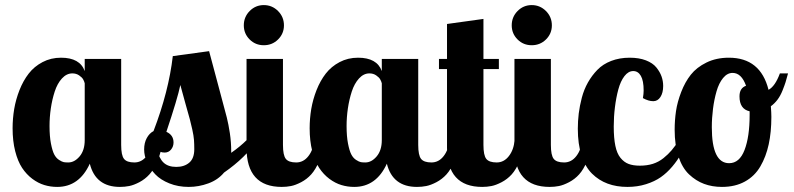

<svg xmlns="http://www.w3.org/2000/svg" viewBox="-20 -733 3138 759"><path d="M314.9 -500H459V-160.2Q459 -119.1 470.2 -105Q481.4 -90.8 511.2 -90.8Q540 -90.8 559.6 -116Q579.1 -141.1 582 -179.2H624Q617.7 -132.3 602.8 -97.4Q587.9 -62.5 570.6 -43.5Q553.2 -24.4 530.8 -12.7Q508.3 -1 490.7 2.4Q473.1 5.9 454.1 5.9Q357.9 5.9 335 -85.9Q293 5.9 206.1 5.9Q179.7 5.9 155.3 -1.5Q130.9 -8.8 107.7 -26.1Q84.5 -43.5 67.4 -69.3Q50.3 -95.2 40 -135.5Q29.8 -175.8 29.8 -226.1Q29.8 -264.2 36.1 -302Q42.5 -339.8 57.1 -377Q71.8 -414.1 93.5 -442.1Q115.2 -470.2 148.2 -487.5Q181.2 -504.9 221.2 -504.9Q295.9 -504.9 314.9 -452.1ZM314.9 -179.2V-403.8Q313 -411.6 308.6 -419.4Q304.2 -427.2 292.7 -435.1Q281.2 -442.9 266.1 -442.9Q243.2 -442.9 224.9 -422.9Q206.5 -402.8 196.3 -371.1Q186 -339.4 180.9 -304.4Q175.8 -269.5 175.8 -234.9Q175.8 -194.3 181.4 -165.5Q187 -136.7 194.3 -122.6Q201.7 -108.4 213.4 -100.8Q225.1 -93.3 232.2 -92Q239.3 -90.8 250 -90.8Q274.4 -90.8 294.7 -114.7Q314.9 -138.7 314.9 -179.2Z M955.1 -179.2H997.1Q951.7 -110.4 865.7 -50.8Q841.8 -22 803.7 -8.1Q765.6 5.9 726.1 5.9Q684.1 5.9 649.4 -8.1Q614.7 -22 593.8 -43.9Q572.8 -65.9 561.3 -91.6Q549.8 -117.2 549.8 -142.1Q549.8 -168 560.1 -187Q570.3 -206.1 586.9 -214.8Q647 -371.6 663.1 -511.2L806.6 -530.8Q824.7 -461.9 847.4 -378.2Q870.1 -294.4 876.7 -268.1Q883.3 -241.7 888.7 -206.3Q894 -170.9 894 -134.8V-128.9Q930.2 -154.3 955.1 -179.2ZM666 -169.9Q666 -153.8 656.2 -141.8Q646.5 -129.9 630.9 -129.9Q610.4 -129.9 601.1 -143.1Q608.4 -107.4 626.5 -90.3Q644.5 -73.2 676.8 -73.2Q708.5 -73.2 728.3 -90.1Q748 -106.9 748 -143.1Q748 -164.1 746.8 -180.2Q745.6 -196.3 740 -221.7Q734.4 -247.1 730.5 -261.2Q726.6 -275.4 713.6 -321.5Q700.7 -367.7 692.9 -397Q682.1 -344.2 637.7 -211.9Q666 -199.2 666 -169.9Z M954.6 -500H1098.6V-160.2Q1098.6 -119.1 1109.9 -105Q1121.1 -90.8 1150.9 -90.8Q1179.7 -90.8 1199.2 -116Q1218.8 -141.1 1221.7 -179.2H1263.7Q1257.3 -132.3 1242.4 -97.4Q1227.5 -62.5 1210.2 -43.5Q1192.9 -24.4 1170.4 -12.7Q1147.9 -1 1130.4 2.4Q1112.8 5.9 1093.8 5.9Q954.6 5.9 954.6 -148.9ZM943.8 -632.8Q943.8 -666 967 -689.5Q990.2 -712.9 1022.9 -712.9Q1055.7 -712.9 1079.1 -689.5Q1102.5 -666 1102.5 -632.8Q1102.5 -600.1 1079.3 -577.1Q1056.2 -554.2 1022.9 -554.2Q989.7 -554.2 966.8 -577.1Q943.8 -600.1 943.8 -632.8Z M1489.3 -500H1633.3V-160.2Q1633.3 -119.1 1644.5 -105Q1655.8 -90.8 1685.5 -90.8Q1714.4 -90.8 1733.9 -116Q1753.4 -141.1 1756.3 -179.2H1798.3Q1792 -132.3 1777.1 -97.4Q1762.2 -62.5 1744.9 -43.5Q1727.5 -24.4 1705.1 -12.7Q1682.6 -1 1665 2.4Q1647.5 5.9 1628.4 5.9Q1532.2 5.9 1509.3 -85.9Q1467.3 5.9 1380.4 5.9Q1354 5.9 1329.6 -1.5Q1305.2 -8.8 1282 -26.1Q1258.8 -43.5 1241.7 -69.3Q1224.6 -95.2 1214.4 -135.5Q1204.1 -175.8 1204.1 -226.1Q1204.1 -264.2 1210.4 -302Q1216.8 -339.8 1231.4 -377Q1246.1 -414.1 1267.8 -442.1Q1289.6 -470.2 1322.5 -487.5Q1355.5 -504.9 1395.5 -504.9Q1470.2 -504.9 1489.3 -452.1ZM1489.3 -179.2V-403.8Q1487.3 -411.6 1482.9 -419.4Q1478.5 -427.2 1467 -435.1Q1455.6 -442.9 1440.4 -442.9Q1417.5 -442.9 1399.2 -422.9Q1380.9 -402.8 1370.6 -371.1Q1360.4 -339.4 1355.2 -304.4Q1350.1 -269.5 1350.1 -234.9Q1350.1 -194.3 1355.7 -165.5Q1361.3 -136.7 1368.7 -122.6Q1376 -108.4 1387.7 -100.8Q1399.4 -93.3 1406.5 -92Q1413.6 -90.8 1424.3 -90.8Q1448.7 -90.8 1469 -114.7Q1489.3 -138.7 1489.3 -179.2Z M1747.1 -638.2 1891.1 -658.2V-500H1952.1V-460H1891.1V-160.2Q1891.1 -119.1 1902.3 -105Q1913.6 -90.8 1943.4 -90.8Q1972.2 -90.8 1991.7 -116Q2011.2 -141.1 2014.2 -179.2H2056.2Q2049.8 -132.3 2034.9 -97.4Q2020 -62.5 2002.7 -43.5Q1985.4 -24.4 1962.9 -12.7Q1940.4 -1 1922.9 2.4Q1905.3 5.9 1886.2 5.9Q1747.1 5.9 1747.1 -148.9V-460H1715.3V-500H1747.1Z M2013.7 -500H2157.7V-160.2Q2157.7 -119.1 2168.9 -105Q2180.2 -90.8 2210 -90.8Q2238.8 -90.8 2258.3 -116Q2277.8 -141.1 2280.8 -179.2H2322.8Q2316.4 -132.3 2301.5 -97.4Q2286.6 -62.5 2269.3 -43.5Q2252 -24.4 2229.5 -12.7Q2207 -1 2189.5 2.4Q2171.9 5.9 2152.8 5.9Q2013.7 5.9 2013.7 -148.9ZM2002.9 -632.8Q2002.9 -666 2026.1 -689.5Q2049.3 -712.9 2082 -712.9Q2114.7 -712.9 2138.2 -689.5Q2161.6 -666 2161.6 -632.8Q2161.6 -600.1 2138.4 -577.1Q2115.2 -554.2 2082 -554.2Q2048.8 -554.2 2025.9 -577.1Q2002.9 -600.1 2002.9 -632.8Z M2521.5 -345.2Q2524.4 -362.3 2524.4 -375Q2524.4 -414.1 2513.4 -433.1Q2502.4 -452.1 2483.4 -452.1Q2463.9 -452.1 2448.5 -432.1Q2433.1 -412.1 2424.3 -379.4Q2415.5 -346.7 2410.9 -309.1Q2406.2 -271.5 2406.2 -232.9Q2406.2 -187 2412.6 -156.5Q2418.9 -126 2432.9 -108.9Q2446.8 -91.8 2464.8 -85Q2482.9 -78.1 2509.3 -78.1Q2538.1 -78.1 2561 -85.4Q2584 -92.8 2602.8 -107.9Q2621.6 -123 2635 -138.9Q2648.4 -154.8 2664.6 -179.2H2698.2Q2686 -149.4 2672.4 -124.5Q2658.7 -99.6 2637.7 -74.7Q2616.7 -49.8 2592.3 -32.7Q2567.9 -15.6 2533.9 -4.9Q2500 5.9 2460.4 5.9Q2417 5.9 2382.1 -7.1Q2347.2 -20 2320.3 -46.6Q2293.5 -73.2 2278.8 -118.4Q2264.2 -163.6 2264.2 -224.1Q2264.2 -254.4 2267.8 -284.2Q2271.5 -314 2280 -346.7Q2288.6 -379.4 2304.2 -407Q2319.8 -434.6 2341.6 -457Q2363.3 -479.5 2396.2 -492.2Q2429.2 -504.9 2469.2 -504.9Q2506.3 -504.9 2533.4 -494.4Q2560.5 -483.9 2574.7 -466.3Q2588.9 -448.7 2595.2 -430.7Q2601.6 -412.6 2601.6 -393.1Q2601.6 -366.2 2590.8 -349.6Q2580.1 -333 2562.5 -333Q2543.5 -333 2521.5 -345.2Z M2861.3 -504.9Q2986.3 -504.9 3018.1 -377.9Q3044.4 -392.1 3063 -442.9H3095.2Q3088.9 -418.9 3085.4 -408Q3082 -397 3073.5 -375.5Q3064.9 -354 3053.5 -338.9Q3042 -323.7 3027.3 -313Q3029.3 -286.6 3029.3 -271Q3029.3 -210.9 3018.8 -162.4Q3008.3 -113.8 2985.8 -75.2Q2963.4 -36.6 2924.8 -15.4Q2886.2 5.9 2834 5.9Q2795.4 5.9 2763.2 -6.1Q2731 -18.1 2704.1 -43.5Q2677.2 -68.8 2662.1 -114Q2647 -159.2 2647 -220.2Q2647 -257.3 2652.3 -293.7Q2657.7 -330.1 2672.9 -369.4Q2688 -408.7 2710.9 -437.7Q2733.9 -466.8 2772.7 -485.8Q2811.5 -504.9 2861.3 -504.9ZM2862.3 -87.9Q2903.3 -87.9 2923.3 -140.1Q2943.4 -192.4 2943.4 -278.8V-293Q2903.3 -301.8 2903.3 -352.1Q2903.3 -384.8 2929.2 -394Q2911.1 -444.8 2876 -444.8Q2855 -444.8 2838.4 -424.6Q2821.8 -404.3 2812.5 -371.8Q2803.2 -339.4 2798.6 -303Q2793.9 -266.6 2793.9 -230Q2793.9 -87.9 2862.3 -87.9Z"/></svg>

Font: Lobster Two
Style: Bold
Weight: 700
Designer: Pablo Impallari
Foundry: Pablo Impallari. www.impallari.com
Version: Version 1.006